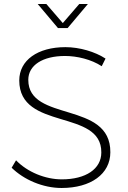

<svg xmlns="http://www.w3.org/2000/svg" viewBox="-20 -936 639 957"><path d="M168 -916 269 -796H317L418 -916H375L293 -821L211 -916ZM487 -606 506 -644C454 -678 377 -701 306 -701C168 -701 76 -636 76 -535C76 -283 487 -395 485 -176C485 -94 408 -42 288 -42C206 -42 117 -78 60 -137L38 -100C99 -40 194 1 287 1C433 1 530 -69 530 -177C532 -435 121 -325 121 -538C121 -611 193 -657 304 -657C364 -657 435 -640 487 -606Z"/></svg>

Font: Montserrat ExtraLight
Style: Regular
Weight: 250
Designer: Julieta Ulanovsky
Foundry: Julieta Ulanovsky
Version: Version 4.000